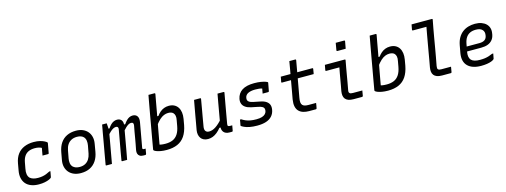

<svg xmlns="http://www.w3.org/2000/svg" viewBox="-14 -1639 6627 2515"><g transform="rotate(-15 3300.0 -381.5)"><path d="M366 -543Q416 -543 452.5 -533.5Q489 -524 511.5 -512Q534 -500 541 -493Q544 -490 544.5 -487.5Q545 -485 545 -481L521 -350Q521 -348 519 -345.5Q517 -343 514.5 -342Q512 -341 509 -341Q490 -341 471.5 -341Q453 -341 435 -341L437 -353Q441 -376 445 -398.5Q449 -421 453 -441Q434 -451 412 -456Q390 -461 360 -461Q312 -461 277 -445.5Q242 -430 220 -397.5Q198 -365 189 -315L174 -234Q165 -191 170.5 -159Q176 -127 195 -107Q213 -91 240 -82.5Q267 -74 305 -74Q338 -74 365 -79Q392 -84 416.5 -93.5Q441 -103 467 -117H482Q479 -98 475 -79.5Q471 -61 468 -42Q467 -39 466 -36.5Q465 -34 463 -32Q454 -23 431 -13Q408 -3 373.5 4Q339 11 294 11Q234 11 189 -6.5Q144 -24 117 -56Q90 -88 80.5 -133.5Q71 -179 82 -236L98 -326Q111 -399 146.5 -447Q182 -495 238.5 -519Q295 -543 366 -543Z M940 -543Q992 -543 1032 -526Q1072 -509 1098 -478.5Q1124 -448 1134 -406Q1144 -364 1135 -314L1117 -210Q1105 -140 1072 -90.5Q1039 -41 987 -15Q935 11 864 11Q811 11 770 -6Q729 -23 702.5 -54Q676 -85 666 -126.5Q656 -168 665 -218L684 -322Q697 -393 730 -442Q763 -491 816 -517Q869 -543 940 -543ZM933 -462Q889 -462 856.5 -445Q824 -428 803.5 -397Q783 -366 775 -322L755 -215Q749 -184 753.5 -153.5Q758 -123 778 -102Q793 -88 815 -79.5Q837 -71 868 -71Q912 -71 944 -88Q976 -105 996 -136.5Q1016 -168 1024 -210L1044 -316Q1050 -349 1045.5 -380Q1041 -411 1021 -432Q1007 -446 985.5 -454Q964 -462 933 -462Z M1294 -532Q1302 -532 1310 -532Q1318 -532 1325.5 -532Q1333 -532 1341 -532Q1349 -532 1356 -532Q1356 -532 1357.5 -517Q1359 -502 1360 -483Q1361 -464 1361.5 -449.5Q1362 -435 1362 -435Q1352 -376 1339.5 -305Q1327 -234 1313 -157Q1299 -80 1285 0Q1276 0 1266.5 0Q1257 0 1247.5 0Q1238 0 1229 0Q1220 0 1210 0Q1208 0 1206 -1Q1204 -2 1203 -3.5Q1202 -5 1201.5 -7Q1201 -9 1202 -11Q1214 -81 1226.5 -151Q1239 -221 1251.5 -291.5Q1264 -362 1276 -432Q1282 -463 1286.5 -488.5Q1291 -514 1294 -532ZM1499 -543Q1519 -543 1534.5 -535.5Q1550 -528 1559 -515Q1568 -502 1571 -483.5Q1574 -465 1570 -442Q1563 -399 1554 -350Q1545 -301 1535.5 -246.5Q1526 -192 1515 -130.5Q1504 -69 1491 0Q1481 0 1469.5 0Q1458 0 1447.5 0Q1437 0 1425 0Q1422 0 1420 -1.5Q1418 -3 1417 -5.5Q1416 -8 1417 -11Q1425 -61 1434 -111Q1443 -161 1452 -211Q1461 -261 1470 -311Q1479 -361 1488 -411Q1491 -426 1488.5 -435.5Q1486 -445 1479 -450Q1472 -455 1459 -455Q1442 -455 1423.5 -445.5Q1405 -436 1384 -417Q1363 -398 1337 -367L1348 -458H1375Q1394 -487 1413 -505.5Q1432 -524 1453.5 -533.5Q1475 -543 1499 -543ZM1710 -543Q1731 -543 1746.5 -535.5Q1762 -528 1771.5 -514Q1781 -500 1783.5 -481Q1786 -462 1782 -437Q1772 -381 1762 -325Q1752 -269 1742 -213Q1732 -157 1722 -102Q1721 -96 1721.5 -92Q1722 -88 1724 -85Q1727 -83 1730.5 -81.5Q1734 -80 1740 -80Q1743 -80 1746 -80Q1749 -80 1752 -80H1763Q1760 -62 1757 -45Q1754 -28 1751 -11Q1750 -5 1746.5 -2.5Q1743 0 1738 0Q1734 0 1727 0Q1720 0 1713 0Q1682 0 1663.5 -12Q1645 -24 1638.5 -45Q1632 -66 1637 -93Q1645 -134 1652.5 -173Q1660 -212 1666.5 -251.5Q1673 -291 1680 -331Q1687 -371 1695 -411Q1699 -433 1691.5 -444Q1684 -455 1665 -455Q1648 -455 1630.5 -445.5Q1613 -436 1592.5 -417Q1572 -398 1545 -367L1557 -458H1588Q1607 -486 1626 -505Q1645 -524 1666 -533.5Q1687 -543 1710 -543Z M1945 -40 1920 -97Q1943 -84 1969 -79Q1995 -74 2034 -74Q2090 -74 2131.5 -92Q2173 -110 2200 -151Q2227 -192 2239 -259L2252 -331Q2260 -368 2255 -393Q2250 -418 2235 -433Q2224 -444 2207.5 -449.5Q2191 -455 2167 -455Q2139 -455 2109.5 -443Q2080 -431 2050 -403.5Q2020 -376 1987 -330L2007 -450H2036Q2056 -478 2080.5 -499Q2105 -520 2135 -531.5Q2165 -543 2200 -543Q2242 -543 2273 -527Q2304 -511 2322.5 -482Q2341 -453 2346.5 -414Q2352 -375 2344 -328L2330 -248Q2313 -159 2274.5 -102Q2236 -45 2174.5 -18Q2113 9 2029 9Q1982 9 1946.5 2.5Q1911 -4 1888.5 -13Q1866 -22 1859 -30Q1856 -33 1855 -36Q1854 -39 1855 -44Q1868 -121 1881 -193Q1894 -265 1906.5 -336Q1919 -407 1932 -480Q1945 -553 1959 -630Q1965 -660 1970 -690.5Q1975 -721 1981 -750Q1991 -750 2001.5 -750Q2012 -750 2022 -750Q2032 -750 2042 -750Q2052 -750 2063 -750Q2066 -750 2068 -748.5Q2070 -747 2071 -744.5Q2072 -742 2072 -739Q2062 -686 2051.5 -627Q2041 -568 2030 -507Q2019 -446 2007.5 -384Q1996 -322 1985 -262.5Q1974 -203 1964 -146.5Q1954 -90 1945 -40Z M2541 -532Q2562 -532 2582.5 -532Q2603 -532 2625 -532Q2628 -532 2630 -530.5Q2632 -529 2633 -526.5Q2634 -524 2633 -521Q2623 -462 2612.5 -402.5Q2602 -343 2591.5 -284Q2581 -225 2571 -165Q2563 -124 2578 -102.5Q2593 -81 2627 -81Q2648 -81 2669.5 -88Q2691 -95 2714.5 -110Q2738 -125 2764.5 -149.5Q2791 -174 2821 -209L2799 -93H2767Q2740 -59 2711.5 -36Q2683 -13 2652.5 -1Q2622 11 2588 11Q2554 11 2529 -1Q2504 -13 2489.5 -34.5Q2475 -56 2470.5 -83Q2466 -110 2471 -141Q2480 -190 2488.5 -238.5Q2497 -287 2505.5 -336Q2514 -385 2523 -433Q2528 -458 2532 -482.5Q2536 -507 2541 -532ZM2859 -532Q2873 -532 2886.5 -532Q2900 -532 2914 -532Q2928 -532 2941 -532Q2945 -532 2947 -530.5Q2949 -529 2950 -526.5Q2951 -524 2950 -520Q2938 -454 2926 -386Q2914 -318 2902 -251Q2890 -184 2879 -120Q2876 -107 2877 -99.5Q2878 -92 2882 -88Q2886 -84 2892 -82.5Q2898 -81 2907 -81Q2910 -81 2912.5 -81Q2915 -81 2918 -81Q2921 -81 2923 -81H2938Q2935 -63 2931.5 -44.5Q2928 -26 2925 -9Q2924 -4 2921 -2Q2918 0 2914 0Q2911 0 2905 0Q2899 0 2892 0Q2885 0 2879 0Q2852 0 2832 -8.5Q2812 -17 2800 -32.5Q2788 -48 2784 -70Q2780 -92 2786 -120Q2795 -171 2803.5 -220.5Q2812 -270 2821 -320Q2830 -370 2839 -422Q2848 -474 2859 -532Z M3357 -540Q3409 -540 3446.5 -533.5Q3484 -527 3507 -519Q3530 -511 3535 -506Q3537 -504 3537.5 -501.5Q3538 -499 3537 -496L3517 -389Q3516 -384 3513 -381.5Q3510 -379 3505 -379Q3486 -379 3467.5 -379Q3449 -379 3430 -379L3432 -389Q3434 -404 3437 -418Q3440 -432 3442 -445Q3422 -451 3399.5 -453.5Q3377 -456 3348 -456Q3317 -456 3292.5 -451Q3268 -446 3250.5 -437Q3233 -428 3222.5 -414Q3212 -400 3209 -382Q3205 -363 3210 -348.5Q3215 -334 3231.5 -323.5Q3248 -313 3280 -306L3369 -288Q3423 -278 3453 -257Q3483 -236 3492.5 -207Q3502 -178 3495 -141Q3486 -92 3456 -58.5Q3426 -25 3376 -8.5Q3326 8 3256 8Q3198 8 3154 -0.5Q3110 -9 3082.5 -22Q3055 -35 3044 -44Q3043 -46 3042.5 -48Q3042 -50 3042 -53Q3046 -75 3049.5 -92Q3053 -109 3055 -127H3071Q3097 -110 3125 -98.5Q3153 -87 3186.5 -81Q3220 -75 3265 -75Q3312 -75 3341.5 -84.5Q3371 -94 3387 -111Q3403 -128 3407 -150Q3410 -170 3405.5 -184.5Q3401 -199 3382 -209.5Q3363 -220 3327 -227L3239 -245Q3191 -255 3162 -275.5Q3133 -296 3122.5 -325.5Q3112 -355 3119 -391Q3126 -427 3144.5 -455Q3163 -483 3192.5 -502Q3222 -521 3263 -530.5Q3304 -540 3357 -540Z M3717 -532H4145Q4150 -532 4152.5 -529Q4155 -526 4154 -521Q4152 -509 4150 -498Q4148 -487 4146.5 -476Q4145 -465 4142 -453H3713Q3712 -453 3709.5 -453.5Q3707 -454 3706 -455.5Q3705 -457 3704.5 -459Q3704 -461 3704 -464Q3707 -476 3709 -487Q3711 -498 3713 -509Q3715 -520 3717 -532ZM4075 -80Q4072 -63 4069.5 -45.5Q4067 -28 4063 -11Q4062 -5 4058.5 -2.5Q4055 0 4050 0Q4047 0 4036.5 0Q4026 0 4011.5 0Q3997 0 3983 0Q3969 0 3958 0Q3915 0 3880 -11Q3845 -22 3821.5 -46Q3798 -70 3789.5 -109Q3781 -148 3790 -204Q3799 -254 3808 -303.5Q3817 -353 3825.5 -402Q3834 -451 3843 -500.5Q3852 -550 3861 -600Q3865 -625 3869.5 -650Q3874 -675 3878 -700Q3899 -700 3919 -700Q3939 -700 3959 -700Q3962 -700 3964 -698.5Q3966 -697 3967 -694.5Q3968 -692 3968 -689Q3957 -629 3946.5 -568.5Q3936 -508 3925 -447Q3914 -386 3903 -325Q3892 -264 3881 -203Q3874 -166 3876.5 -141Q3879 -116 3893 -102Q3905 -90 3925 -85Q3945 -80 3974 -80Q3987 -80 4002.5 -80Q4018 -80 4033 -80Q4048 -80 4061 -80Z M4315 -532Q4360 -532 4404.5 -532Q4449 -532 4494 -532Q4539 -532 4584 -532Q4587 -532 4589 -531Q4591 -530 4592.5 -527.5Q4594 -525 4593 -521Q4584 -473 4575.5 -426Q4567 -379 4559 -331Q4551 -283 4542.5 -235Q4534 -187 4525 -139Q4521 -121 4522 -110.5Q4523 -100 4531 -92Q4537 -86 4547.5 -83.5Q4558 -81 4576 -81Q4602 -81 4631.5 -81Q4661 -81 4686 -81H4702Q4699 -63 4696 -46Q4693 -29 4690 -11Q4689 -5 4685.5 -2.5Q4682 0 4677 0Q4671 0 4652 0Q4633 0 4608.5 0Q4584 0 4563 0Q4520 0 4492.5 -10.5Q4465 -21 4450.5 -40Q4436 -59 4432.5 -85Q4429 -111 4434 -142Q4442 -182 4448.5 -220.5Q4455 -259 4462 -297.5Q4469 -336 4475.5 -374.5Q4482 -413 4490 -451H4472Q4445 -451 4418.5 -451Q4392 -451 4365 -451Q4338 -451 4311 -451Q4307 -451 4304 -454Q4301 -457 4302 -462Q4305 -479 4308.5 -497Q4312 -515 4315 -532ZM4527 -774Q4541 -774 4555.5 -774Q4570 -774 4584.5 -774Q4599 -774 4613.5 -774Q4628 -774 4642 -774Q4647 -774 4649.5 -771Q4652 -768 4651 -763L4633 -665Q4619 -665 4605 -665Q4591 -665 4576 -665Q4561 -665 4547 -665Q4533 -665 4519 -665Q4514 -665 4511.5 -668Q4509 -671 4510 -676Z M4945 -40 4920 -97Q4943 -84 4969 -79Q4995 -74 5034 -74Q5090 -74 5131.5 -92Q5173 -110 5200 -151Q5227 -192 5239 -259L5252 -331Q5260 -368 5255 -393Q5250 -418 5235 -433Q5224 -444 5207.5 -449.5Q5191 -455 5167 -455Q5139 -455 5109.5 -443Q5080 -431 5050 -403.5Q5020 -376 4987 -330L5007 -450H5036Q5056 -478 5080.5 -499Q5105 -520 5135 -531.5Q5165 -543 5200 -543Q5242 -543 5273 -527Q5304 -511 5322.5 -482Q5341 -453 5346.5 -414Q5352 -375 5344 -328L5330 -248Q5313 -159 5274.5 -102Q5236 -45 5174.5 -18Q5113 9 5029 9Q4982 9 4946.5 2.5Q4911 -4 4888.5 -13Q4866 -22 4859 -30Q4856 -33 4855 -36Q4854 -39 4855 -44Q4868 -121 4881 -193Q4894 -265 4906.5 -336Q4919 -407 4932 -480Q4945 -553 4959 -630Q4965 -660 4970 -690.5Q4975 -721 4981 -750Q4991 -750 5001.5 -750Q5012 -750 5022 -750Q5032 -750 5042 -750Q5052 -750 5063 -750Q5066 -750 5068 -748.5Q5070 -747 5071 -744.5Q5072 -742 5072 -739Q5062 -686 5051.5 -627Q5041 -568 5030 -507Q5019 -446 5007.5 -384Q4996 -322 4985 -262.5Q4974 -203 4964 -146.5Q4954 -90 4945 -40Z M5549 -750Q5576 -750 5603.5 -750Q5631 -750 5659 -750Q5687 -750 5714.5 -750Q5742 -750 5769.5 -750Q5797 -750 5824 -750Q5827 -750 5829 -749Q5831 -748 5832.5 -745.5Q5834 -743 5833 -739Q5822 -683 5811 -623Q5800 -563 5789.5 -501.5Q5779 -440 5768.5 -378.5Q5758 -317 5747 -256.5Q5736 -196 5725 -139Q5722 -120 5723 -110Q5724 -100 5731 -92Q5738 -86 5748 -83.5Q5758 -81 5776 -81Q5793 -81 5813 -81Q5833 -81 5852.5 -81Q5872 -81 5890 -81H5905Q5902 -63 5899 -46Q5896 -29 5893 -11Q5892 -7 5890 -4.5Q5888 -2 5885.5 -1Q5883 0 5880 0Q5874 0 5854 0Q5834 0 5809 0Q5784 0 5763 0Q5721 0 5693.5 -10.5Q5666 -21 5651.5 -40Q5637 -59 5633.5 -84.5Q5630 -110 5635 -141Q5645 -192 5654 -245.5Q5663 -299 5672.5 -353Q5682 -407 5691.5 -461Q5701 -515 5710.5 -568Q5720 -621 5729 -669H5713Q5686 -669 5657.5 -669Q5629 -669 5601 -669Q5573 -669 5545 -669Q5541 -669 5538 -672Q5535 -675 5536 -680Q5539 -697 5542.5 -715Q5546 -733 5549 -750Z M6351 -543Q6402 -543 6440 -529Q6478 -515 6502.5 -490.5Q6527 -466 6536 -433Q6545 -400 6538 -363L6536 -349Q6528 -305 6503.5 -276Q6479 -247 6441.5 -233Q6404 -219 6352 -219Q6328 -219 6295 -219Q6262 -219 6223.5 -219Q6185 -219 6145 -219L6108 -213L6117 -283Q6161 -283 6200.5 -283Q6240 -283 6276 -283Q6312 -283 6345 -283Q6390 -283 6416 -301Q6442 -319 6448 -357Q6453 -382 6448.5 -402.5Q6444 -423 6429 -437Q6416 -451 6394.5 -458Q6373 -465 6341 -465Q6298 -465 6265 -450Q6232 -435 6210 -403Q6188 -371 6178 -318L6158 -210Q6152 -175 6157 -148.5Q6162 -122 6178 -104Q6196 -86 6225 -77.5Q6254 -69 6297 -69Q6334 -69 6362 -73Q6390 -77 6415.5 -85Q6441 -93 6468 -105H6484Q6481 -89 6477.5 -72Q6474 -55 6471 -38Q6470 -36 6469 -34Q6468 -32 6466 -30Q6455 -19 6430 -9.5Q6405 0 6369.5 5.5Q6334 11 6291 11Q6231 11 6185.5 -4Q6140 -19 6110.5 -48.5Q6081 -78 6070.5 -120.5Q6060 -163 6069 -218L6088 -323Q6099 -382 6123.5 -423.5Q6148 -465 6183 -491.5Q6218 -518 6261 -530.5Q6304 -543 6351 -543Z"/></g></svg>

Font: Rec Mono Linear
Style: Italic
Weight: 400
Italic angle: -10°
Monospace: yes
Version: Version 1.085; ttfautohint (v1.8.4.7-5d5b)